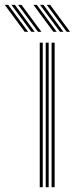

<svg xmlns="http://www.w3.org/2000/svg" viewBox="-107 -777 311 797"><path d="M107.2 0V-600H119.8V0ZM58 0V-600H70.5V0ZM82.8 0V-600H95V0ZM50.8 -645 -31.8 -756.8H-17.8L65 -645ZM-4.5 -645 -87.2 -756.8H-73L9.8 -645ZM23.2 -645 -59.5 -756.8H-45.2L37.2 -645ZM169.8 -645 87 -756.8H101.2L183.8 -645ZM114.5 -645 31.8 -756.8H45.8L128.5 -645ZM142 -645 59.2 -756.8H73.5L156.2 -645Z"/></svg>

Font: Big Shoulders Inline Text Thin Light
Style: Regular
Weight: 300
Version: Version 2.002